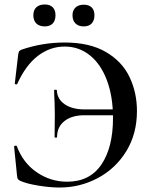

<svg xmlns="http://www.w3.org/2000/svg" viewBox="-20 -826 682 858"><path d="M70 -18Q62 -22 59.5 -26.5Q57 -31 56 -42L43 -171Q43 -174 48.5 -175Q54 -176 55 -173Q83 -98 144.5 -56Q206 -14 280 -14Q381 -14 433 -90.5Q485 -167 485 -299Q485 -394 458 -466.5Q431 -539 382 -578.5Q333 -618 269 -618Q204 -618 149.5 -576.5Q95 -535 57 -451Q56 -448 51 -449Q46 -450 46 -452L61 -580Q63 -592 65 -596Q67 -600 76 -604Q169 -636 269 -636Q381 -636 453.5 -593.5Q526 -551 559 -481.5Q592 -412 592 -330Q592 -228 544.5 -150.5Q497 -73 417.5 -30.5Q338 12 246 12Q204 12 151.5 3.5Q99 -5 70 -18ZM225 -315 224 -366Q222 -402 222 -423Q222 -425 228 -425Q234 -425 234 -423Q235 -384 268.5 -360.5Q302 -337 359 -337H557V-311H357Q301 -311 268 -285Q235 -259 235 -213Q235 -211 229.5 -211Q224 -211 224 -213ZM129 -758Q129 -781 142.5 -793.5Q156 -806 180 -806Q203 -806 215.5 -793.5Q228 -781 228 -758Q228 -734 215.5 -721Q203 -708 180 -708Q156 -708 142.5 -721Q129 -734 129 -758ZM304 -758Q304 -780 317.5 -792.5Q331 -805 354 -805Q377 -805 389.5 -793Q402 -781 402 -758Q402 -734 389.5 -721Q377 -708 354 -708Q331 -708 317.5 -721Q304 -734 304 -758Z"/></svg>

Font: Cormorant Unicase SemiBold
Style: Regular
Weight: 600
Designer: Christian Thalmann (Catharsis Fonts)
Foundry: Catharsis Fonts
Version: Version 4.000